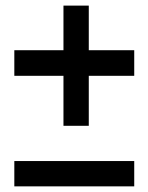

<svg xmlns="http://www.w3.org/2000/svg" viewBox="-20 -661 525 681"><path d="M456.1 0H30.8V-89.8H456.1ZM294.9 -482.9H456.1V-392.1H294.9V-214.8H205.1V-392.1H30.8V-482.9H205.1V-641.1H294.9Z"/></svg>

Font: KJV1611
Style: Regular
Weight: 400
Version: Version 3.6.1